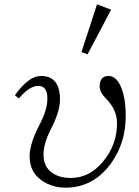

<svg xmlns="http://www.w3.org/2000/svg" viewBox="-20 -850 641 886"><path d="M427.7 -830.1 492.7 -805.2 383.8 -599.1 356 -609.9ZM48.8 -410.6Q112.3 -499.5 168.9 -499.5Q256.8 -499.5 256.8 -390.6Q256.8 -335.4 215.8 -256.3Q180.7 -188 180.7 -136.7Q180.7 -86.4 212.9 -58.6Q247.1 -28.8 307.6 -28.8Q391.1 -28.8 453.1 -101.6Q520 -179.7 520 -280.8Q520 -341.8 473.1 -390.6Q439.9 -423.3 439.9 -450.7Q439.9 -499.5 481 -499.5Q513.2 -499.5 534.2 -457.5Q560.1 -405.8 560.1 -314.5Q560.1 -191.9 494.1 -98.6Q412.6 16.1 281.7 16.1Q234.9 16.1 194.8 -3.9Q116.7 -43 116.7 -128.9Q116.7 -187 163.6 -276.9Q198.7 -343.8 198.7 -395.5Q198.7 -453.6 156.7 -453.6Q115.7 -453.6 66.9 -395.5Z"/></svg>

Font: I.MingCP
Style: Regular
Weight: 400
Designer: I.Font Project
Version: Version 8.000; Sep 06, 2022